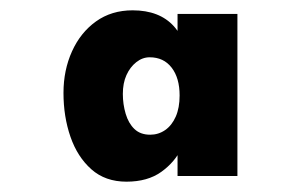

<svg xmlns="http://www.w3.org/2000/svg" viewBox="-20 -742 586 372"><path d="M225 -390Q184 -390 157 -414Q130 -438 116.5 -477Q103 -516 103 -562Q103 -606 119.5 -642.5Q136 -679 166 -700.5Q196 -722 237 -722Q289 -722 317 -691Q345 -660 345 -598L324 -648V-715H440V-401H324V-474L345 -506Q345 -483 332 -455.5Q319 -428 292.5 -409Q266 -390 225 -390ZM271 -481Q287 -481 300 -490Q313 -499 320.5 -516Q328 -533 328 -557Q328 -591 312.5 -611Q297 -631 270 -631Q256 -631 244 -621.5Q232 -612 225 -596.5Q218 -581 218 -560Q218 -540 223.5 -521.5Q229 -503 240.5 -492Q252 -481 271 -481Z"/></svg>

Font: Lexend Zetta
Style: Bold
Weight: 700
Designer: Bonnie Shaver-Troup, Thomas Jockin
Foundry: Lexend
Version: Version 1.007